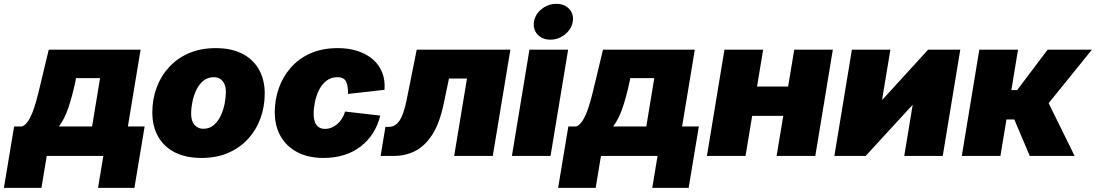

<svg xmlns="http://www.w3.org/2000/svg" viewBox="-74 -791 5560 974"><path d="M-54.2 162.1 -2.4 -149.4H37.6Q57.1 -156.7 72.5 -183.1Q87.9 -209.5 99.6 -245.1Q111.3 -280.8 120.1 -317.6Q128.9 -354.5 135.7 -382.3L173.3 -539.1H639.2L574.7 -149.4H659.7L607.9 162.1H423.3L450.2 0H163.1L136.2 162.1ZM225.1 -149.4H393.1L433.6 -394.5H311.5L309.6 -382.3Q291.5 -297.9 272 -241.9Q252.4 -186 225.1 -149.4Z M948.2 10.3Q868.7 10.3 812.7 -18.3Q756.8 -46.9 727.8 -98.9Q698.7 -150.9 698.7 -220.7Q698.7 -287.6 720.5 -346.4Q742.2 -405.3 783.9 -450.7Q825.7 -496.1 885.3 -521.5Q944.8 -546.9 1020 -546.9Q1099.6 -546.9 1155 -518.6Q1210.4 -490.2 1239.7 -438.2Q1269 -386.2 1269 -316.4Q1269 -251 1247.8 -191.9Q1226.6 -132.8 1185.3 -87.4Q1144 -42 1084.5 -15.9Q1024.9 10.3 948.2 10.3ZM957 -137.7Q988.8 -137.7 1010.7 -156.7Q1032.7 -175.8 1046.4 -205.3Q1060.1 -234.9 1065.9 -266.8Q1071.8 -298.8 1071.8 -323.7Q1071.8 -349.1 1064 -365.7Q1056.2 -382.3 1042.5 -390.9Q1028.8 -399.4 1011.2 -399.4Q979 -399.4 956.8 -380.6Q934.6 -361.8 921.1 -332.8Q907.7 -303.7 901.6 -272.2Q895.5 -240.7 895.5 -214.8Q895.5 -177.2 912.8 -157.5Q930.2 -137.7 957 -137.7Z M1567.4 10.3Q1490.2 10.3 1434.6 -18.8Q1378.9 -47.9 1349.4 -100.1Q1319.8 -152.3 1319.8 -222.7Q1319.8 -284.7 1340.1 -342.8Q1360.4 -400.9 1400.4 -447Q1440.4 -493.2 1500.2 -520Q1560.1 -546.9 1639.6 -546.9Q1695.8 -546.9 1741 -532Q1786.1 -517.1 1817.9 -489.5Q1849.6 -461.9 1865 -422.9Q1880.4 -383.8 1876.5 -335.4L1691.4 -314.5Q1691.4 -334.5 1689.5 -350.1Q1687.5 -365.7 1681.6 -377Q1675.8 -388.2 1665.3 -393.8Q1654.8 -399.4 1638.7 -399.4Q1605.5 -399.4 1582.3 -381.6Q1559.1 -363.8 1544.7 -335Q1530.3 -306.2 1523.7 -274.2Q1517.1 -242.2 1517.1 -214.4Q1517.1 -189.5 1523.4 -172.1Q1529.8 -154.8 1542.7 -146Q1555.7 -137.2 1574.7 -137.2Q1591.3 -137.2 1606.9 -143.3Q1622.6 -149.4 1636 -160.6Q1649.4 -171.9 1659.9 -188.2Q1670.4 -204.6 1676.8 -225.1L1855 -204.6Q1842.8 -154.8 1817.6 -115.5Q1792.5 -76.2 1755.6 -47.9Q1718.8 -19.5 1671.4 -4.6Q1624 10.3 1567.4 10.3Z M1856.9 0 1881.3 -147.5H1899.4Q1915.5 -147.5 1928.7 -155.3Q1941.9 -163.1 1952.9 -179.4Q1963.9 -195.8 1972.7 -221.7Q1981.4 -247.6 1988.8 -283.7L2040 -539.1H2515.1L2425.8 0H2230L2294.9 -392.6H2203.6L2176.8 -264.2Q2155.3 -162.6 2117.2 -105.2Q2079.1 -47.9 2030 -23.9Q1981 0 1925.8 0Z M2522.9 0 2611.8 -539.1H2808.1L2718.8 0ZM2718.3 -589.8Q2676.8 -589.8 2652.8 -616.2Q2628.9 -642.6 2634.8 -680.7Q2641.1 -719.2 2674.1 -745.4Q2707 -771.5 2748 -771.5Q2789.6 -771.5 2813.7 -745.4Q2837.9 -719.2 2831.5 -680.7Q2825.2 -643.1 2792.2 -616.5Q2759.3 -589.8 2718.3 -589.8Z M2757.3 162.1 2809.1 -149.4H2849.1Q2868.7 -156.7 2884 -183.1Q2899.4 -209.5 2911.1 -245.1Q2922.9 -280.8 2931.6 -317.6Q2940.4 -354.5 2947.3 -382.3L2984.9 -539.1H3450.7L3386.2 -149.4H3471.2L3419.4 162.1H3234.9L3261.7 0H2974.6L2947.8 162.1ZM3036.6 -149.4H3204.6L3245.1 -394.5H3123L3121.1 -382.3Q3103 -297.9 3083.5 -241.9Q3064 -186 3036.6 -149.4Z M3981.9 -352.1 3957.5 -203.1H3684.1L3708.5 -352.1ZM3797.4 -539.1 3708 0H3512.2L3601.1 -539.1ZM4150.9 -539.1 4062 0H3865.7L3955.1 -539.1Z M4708.5 0H4513.2L4555.7 -257.3H4553.7L4317.4 0H4158.7L4247.6 -539.1H4442.9L4400.9 -285.6H4402.8L4634.3 -539.1H4797.4Z M4805.2 0 4894 -539.1H5090.3L5056.6 -334H5085.9L5240.7 -539.1H5465.3L5245.6 -267.6L5377.4 0H5149.9L5071.3 -185.1H5031.7L5001 0Z"/></svg>

Font: Inter 18pt Black
Style: Italic
Weight: 900
Italic angle: -9.3988°
Designer: Rasmus Andersson
Foundry: rsms
Version: Version 4.001;git-66647c0bb